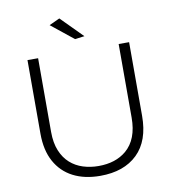

<svg xmlns="http://www.w3.org/2000/svg" viewBox="-96 -980 959 1068"><g transform="rotate(-10 384.0 -446.0)"><path d="M384.5 5Q296 5 231.5 -28.2Q167 -61.5 131.8 -125.8Q96.5 -190 96.5 -283.5V-699.5H156.5V-283.5Q156.5 -221 174.8 -176.8Q193 -132.5 224.5 -104.5Q256 -76.5 297.2 -63.5Q338.5 -50.5 384.5 -50.5Q481 -50.5 541.5 -101.5Q611.5 -161 611.5 -283.5V-699.5H670.5V-283.5Q670.5 -142.5 594.5 -68.8Q518.5 5 384.5 5ZM377.5 -768.5 251.5 -869.5 311 -897 431.5 -775.5Z"/></g></svg>

Font: Argentum Novus Light
Style: Regular
Weight: 300
Designer: Julieta Ulanovsky (font) & Cristiano Sobral (main changes)
Foundry: Julieta Ulanovsky (font) & Cristiano Sobral (main changes)
Version: Version 3.00;November 27, 2020;FontCreator 13.0.0.2655 64-bi